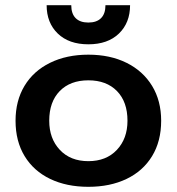

<svg xmlns="http://www.w3.org/2000/svg" viewBox="-20 -706 682 741"><path d="M160 -686H255Q255 -653 272 -636Q289 -619 321 -619Q353 -619 370 -636Q387 -653 387 -686H482Q482 -618 439 -576.5Q396 -535 321 -535Q246 -535 203 -576.5Q160 -618 160 -686ZM40 -240Q40 -317 74.5 -374.5Q109 -432 173 -463.5Q237 -495 321 -495Q405 -495 468.5 -463.5Q532 -432 567 -374.5Q602 -317 602 -240Q602 -161 567 -103.5Q532 -46 468.5 -15.5Q405 15 321 15Q237 15 173.5 -15.5Q110 -46 75 -103.5Q40 -161 40 -240ZM472 -240Q472 -313 431.5 -354.5Q391 -396 321 -396Q251 -396 210.5 -354.5Q170 -313 170 -240Q170 -171 211 -127.5Q252 -84 321 -84Q390 -84 431 -127.5Q472 -171 472 -240Z"/></svg>

Font: Prompt Medium
Style: Regular
Weight: 500
Designer: Katatrad Team
Foundry: CadsonDemak
Version: Version 1.001